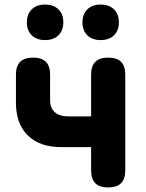

<svg xmlns="http://www.w3.org/2000/svg" viewBox="-20 -813 640 843"><path d="M455 10Q417 10 398.5 -8.5Q380 -27 380 -65V-167H250Q155 -167 102.5 -218Q50 -269 50 -362V-485Q50 -523 68.5 -541.5Q87 -560 125 -560Q163 -560 181.5 -541.5Q200 -523 200 -485V-372Q200 -339 220.5 -320.5Q241 -302 280 -302H380V-485Q380 -523 398.5 -541.5Q417 -560 455 -560Q493 -560 511.5 -541.5Q530 -523 530 -485V-65Q530 -27 511.5 -8.5Q493 10 455 10ZM422 -637Q385 -637 363.5 -658Q342 -679 342 -715Q342 -751 363.5 -772Q385 -793 422 -793Q459 -793 480.5 -772Q502 -751 502 -715Q502 -679 480.5 -658Q459 -637 422 -637ZM178 -637Q141 -637 119.5 -658Q98 -679 98 -715Q98 -751 119.5 -772Q141 -793 178 -793Q215 -793 236.5 -772Q258 -751 258 -715Q258 -679 236.5 -658Q215 -637 178 -637Z"/></svg>

Font: Maple Mono ExtraBold
Style: Regular
Weight: 800
Monospace: yes
Designer: subframe7536
Version: Version 7.000